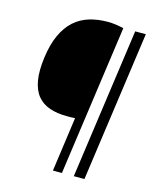

<svg xmlns="http://www.w3.org/2000/svg" viewBox="-112 -826 755 906"><g transform="rotate(15 265.5 -372.5)"><path d="M277 0H233L270 -266Q261 -265 249.5 -265Q238 -265 230 -265Q182 -265 145.5 -277.5Q109 -290 86 -318Q63 -346 55 -392Q47 -438 56 -505Q65 -572 86.5 -618Q108 -664 139.5 -692Q171 -720 212 -732.5Q253 -745 301 -745Q322 -745 340 -742.5Q358 -740 380 -735ZM387 0H335L438 -735H490Z"/></g></svg>

Font: Plata Sans Light
Style: Italic
Weight: 300
Italic angle: -8°
Designer: Pablo Impallari, Andres Torresi, & Cristiano Sobral
Foundry: Pablo Impallari, Andres Torresi, & Cristiano Sobral
Version: Version 1.00;December 28, 2019;FontCreator 12.0.0.2547 64-bi